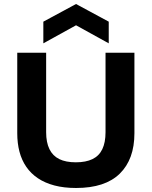

<svg xmlns="http://www.w3.org/2000/svg" viewBox="-20 -923 756 957"><path d="M359 14Q299 14 251.5 1.5Q204 -11 169 -34.5Q134 -58 111 -91.5Q88 -125 77 -167Q66 -209 66 -259V-660H210V-264Q210 -213 226.5 -179.5Q243 -146 275.5 -130Q308 -114 358 -114Q408 -114 441 -130Q474 -146 490 -179.5Q506 -213 506 -264V-660H650V-259Q650 -129 577 -57.5Q504 14 359 14ZM196 -707V-815L359 -903L522 -815V-707L359 -797Z"/></svg>

Font: Bricolage Grotesque 24pt
Style: Bold
Weight: 700
Designer: Mathieu Triay
Foundry: Atelier Triay
Version: Version 1.001;gftools[0.9.33.dev8+g029e19f]